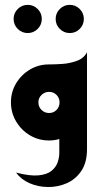

<svg xmlns="http://www.w3.org/2000/svg" viewBox="-20 -578 403 790"><path d="M46 132Q103 147 138.5 143.5Q174 140 192.5 124.5Q211 109 217.5 89Q224 69 224 52V-6Q204 0 182 0Q139 0 103.5 -21Q68 -42 46.5 -78Q25 -114 25 -157Q25 -200 46.5 -235.5Q68 -271 103.5 -292Q139 -313 182 -313Q184 -313 187 -313Q206 -313 236.5 -315Q267 -317 296 -327.5Q325 -338 338 -363V35Q338 91 314.5 125.5Q291 160 254.5 176Q218 192 177 191.5Q136 191 101 175.5Q66 160 46 132ZM182 -113Q200 -113 212.5 -125.5Q225 -138 225 -157Q225 -175 212.5 -187.5Q200 -200 182 -200Q164 -200 151 -187.5Q138 -175 138 -157Q138 -138 151 -125.5Q164 -113 182 -113ZM267 -442Q243 -442 226 -459Q209 -476 209 -500Q209 -524 226 -541Q243 -558 267 -558Q291 -558 308 -541Q325 -524 325 -500Q325 -476 308 -459Q291 -442 267 -442ZM94 -442Q70 -442 53 -459Q36 -476 36 -500Q36 -524 53 -541Q70 -558 94 -558Q118 -558 135 -541Q152 -524 152 -500Q152 -476 135 -459Q118 -442 94 -442Z"/></svg>

Font: Reem Kufi Medium
Style: Regular
Weight: 500
Designer: Khaled Hosny
Version: Version 1.001